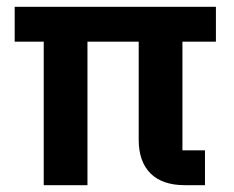

<svg xmlns="http://www.w3.org/2000/svg" viewBox="-20 -542 685 562"><path d="M514 -102H580V0H521Q455 0 420.5 -34.5Q386 -69 386 -133V-420H236V0H108V-420H23V-522H612V-420H514Z"/></svg>

Font: IBM Plex Sans Thai SemiBold
Style: Regular
Weight: 600
Designer: Mike Abbink, Paul van der Laan, Pieter van Rosmalen, Ben Mitchell, Mark Frömberg
Foundry: Bold Monday
Version: Version 1.1